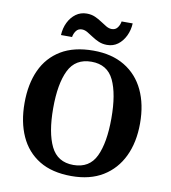

<svg xmlns="http://www.w3.org/2000/svg" viewBox="-99 -1013 984 1108"><g transform="rotate(10 393.5 -459.5)"><path d="M394 10Q280 10 205 -36Q130 -82 92.5 -165Q55 -248 55 -359Q55 -470 92.5 -552Q130 -634 205.5 -679.5Q281 -725 395 -725Q503 -725 578.5 -679.5Q654 -634 693 -551.5Q732 -469 732 -358Q732 -247 692.5 -164.5Q653 -82 578 -36Q503 10 394 10ZM394 -55Q488 -55 526 -135Q564 -215 564 -358Q564 -501 526 -580.5Q488 -660 395 -660Q301 -660 262 -580.5Q223 -501 223 -358Q223 -215 262 -135Q301 -55 394 -55ZM465 -771Q438 -771 416 -780.5Q394 -790 375.5 -802.5Q357 -815 340.5 -824.5Q324 -834 308 -834Q286 -834 274 -817.5Q262 -801 259 -781H194Q196 -822 212.5 -855.5Q229 -889 256.5 -909Q284 -929 320 -929Q347 -929 368.5 -919.5Q390 -910 408.5 -897.5Q427 -885 443.5 -875.5Q460 -866 476 -866Q498 -866 510 -882.5Q522 -899 525 -919H590Q588 -879 571.5 -845Q555 -811 528 -791Q501 -771 465 -771Z"/></g></svg>

Font: Noto Serif Khojki
Style: Bold
Weight: 700
Version: Version 2.003